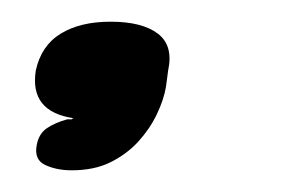

<svg xmlns="http://www.w3.org/2000/svg" viewBox="-20 -99 269 177"><path d="M48 10Q7 4 13 -34Q18 -57 36 -68Q54 -79 82 -79Q111 -79 125.5 -68Q140 -57 135 -34L133 -19Q131 -7 124.5 6.5Q118 20 107.5 31.5Q97 43 82 50.5Q67 58 46 58Q32 58 21.5 53Q11 48 14 34Q16 24 23.5 19Q31 14 42 11H46Q47 10 48 10Z"/></svg>

Font: Jura
Style: Bold Italic
Weight: 700
Designer: Ed Merritt
Foundry: Ten by Twenty
Version: Version 1.007